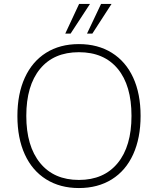

<svg xmlns="http://www.w3.org/2000/svg" viewBox="-20 -943 799 971"><path d="M68 -356Q68 -468 105.5 -550Q143 -632 213 -676Q283 -720 379 -720Q475 -720 545.5 -676Q616 -632 653.5 -550.5Q691 -469 691 -357Q691 -245 653.5 -162.5Q616 -80 545.5 -36Q475 8 379 8Q284 8 213.5 -36Q143 -80 105.5 -162Q68 -244 68 -356ZM645 -357Q645 -511 575.5 -595Q506 -679 379 -679Q252 -679 182.5 -594.5Q113 -510 113 -357Q113 -204 183 -118.5Q253 -33 379 -33Q505 -33 575 -118Q645 -203 645 -357ZM310 -773 380 -923H435L337 -773ZM420 -773 491 -923H544L447 -773Z"/></svg>

Font: MuliDisplayVN ExtraLight
Style: Regular
Weight: 200
Designer: Vernon Adams
Foundry: Vernon Adams
Version: Version 2.100